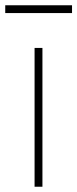

<svg xmlns="http://www.w3.org/2000/svg" viewBox="-43 -713 295 733"><path d="M119 0H89V-530H119ZM-23 -693H232V-663H-23Q-23 -663 -23 -667.5Q-23 -672 -23 -678Q-23 -684 -23 -688.5Q-23 -693 -23 -693Z"/></svg>

Font: Roundo Variable
Style: Regular
Weight: 200
Designer: Shiva Nallaperumal
Foundry: Indian Type Foundry
Version: Version 2.000